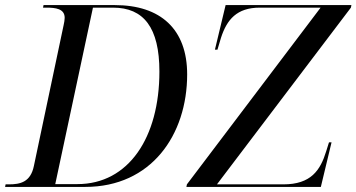

<svg xmlns="http://www.w3.org/2000/svg" viewBox="-39 -734 1400 754"><path d="M-19 0H296C555 0 696 -204 696 -442C696 -619 592 -714 412 -714H132L130 -704H143C179 -704 215 -700 215 -664C215 -656 213 -645 211 -636L94 -82C81 -19 41 -10 -4 -10H-17ZM693 0H1221L1263 -175H1253L1242 -140C1219 -65 1182 -10 1074 -10H813L1339 -704L1341 -714H847L805 -539H815L829 -586C852 -657 891 -704 981 -704H1220L695 -10ZM265 -11H178L326 -704H405C525 -704 587 -626 587 -453C587 -194 466 -11 265 -11Z"/></svg>

Font: Noto Serif Display
Style: Italic
Weight: 400
Italic angle: -12°
Designer: Monotype Design Team
Foundry: Monotype Imaging Inc.
Version: Version 2.009